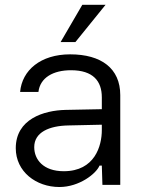

<svg xmlns="http://www.w3.org/2000/svg" viewBox="-20 -749 581 778"><path d="M220.7 8.8C301.3 8.8 370.1 -45.4 383.3 -78.1H392.6L395 0H467.3V-363.8C467.3 -471.7 390.6 -528.8 264.2 -528.8C144.5 -528.8 69.3 -464.4 61.5 -376.5H135.7C142.6 -434.6 195.8 -464.4 267.6 -464.4C357.4 -464.4 392.6 -420.4 392.6 -354.5V-306.6L246.1 -303.7C157.2 -301.8 43.9 -266.6 43.9 -148.4C43.9 -53.7 126 8.8 220.7 8.8ZM118.7 -152.8C118.7 -213.4 179.7 -239.3 257.3 -240.7L392.6 -243.7V-221.7C392.6 -158.2 364.3 -55.2 238.3 -55.2C155.8 -55.2 118.7 -102.1 118.7 -152.8ZM225.6 -578.6H285.6L407.7 -729.5H313.5Z"/></svg>

Font: Faust Sans
Style: Regular
Weight: 400
Designer: Andreas Faust
Version: Version 1.003;Glyphs 3.1.2 (3151)